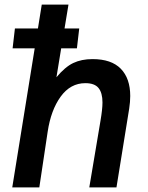

<svg xmlns="http://www.w3.org/2000/svg" viewBox="-20 -810 640 830"><path d="M130 -601H34.5L44.5 -687H144L160.5 -790H276L259 -687H322.5L312.5 -601H244.5L224 -476Q261 -520.5 296.5 -537.5Q332 -554.5 380 -554.5Q461.5 -554.5 502.2 -512.8Q543 -471 543 -395Q543 -370 538.5 -340.5L483.5 0H366L414.5 -288.5Q423 -338.5 423 -367Q423 -408.5 406 -429.5Q389 -450.5 349 -450.5Q284.5 -450.5 242.2 -392.2Q200 -334 186 -240L150 0H33Z"/></svg>

Font: JuliaMono SemiBoldItalic
Style: Regular
Weight: 600
Italic angle: -9°
Monospace: yes
Designer: cormullion
Foundry: corm
Version: Version 0.049; ttfautohint (v1.8.4)